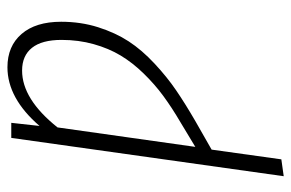

<svg xmlns="http://www.w3.org/2000/svg" viewBox="-152 -420 775 511"><g transform="rotate(-90 235.5 -164.5)"><path d="M312 -532.2Q368.2 -532.2 400.6 -494.6Q433.1 -457 433.1 -389.2Q433.1 -336.9 418.5 -290.8Q403.8 -244.6 380.9 -209.5Q357.9 -174.3 322 -140.9Q286.1 -107.4 250.7 -83.3Q215.3 -59.1 168.9 -32.2L92.8 11.2L66.9 196.8L22 203.1L124 -522H164.1L155.8 -446.8Q229.5 -532.2 312 -532.2ZM164.1 -70.8Q204.1 -94.2 235.4 -117.2Q266.6 -140.1 295.4 -169.7Q324.2 -199.2 343.3 -231Q362.3 -262.7 373.5 -302.7Q384.8 -342.8 384.8 -388.2Q384.8 -440.4 363.8 -466.8Q342.8 -493.2 303.2 -493.2Q227.1 -493.2 151.9 -398.9L100.1 -32.2Z"/></g></svg>

Font: Fira Sans Compressed ExtraLight
Style: Italic
Weight: 250
Width: 3
Italic angle: -8°
Designer: Carrois Corporate & Edenspiekermann AG
Foundry: Carrois Corporate GbR & Edenspiekermann AG
Version: Version 4.203;PS 004.203;hotconv 1.0.88;makeotf.lib2.5.64775